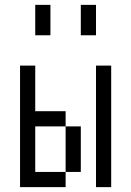

<svg xmlns="http://www.w3.org/2000/svg" viewBox="-20 -770 540 790"><path d="M62.5 -500Q62.5 -500 62.5 0H250V-62.5H125V-250H250V-62.5H312.5V-250H250V-312.5H125V-500ZM375 -500Q375 -500 375 0H437.5Q437.5 0 437.5 -500ZM125 -750Q125 -750 125 -625H187.5Q187.5 -625 187.5 -750ZM312.5 -750Q312.5 -750 312.5 -625H375Q375 -625 375 -750Z"/></svg>

Font: UnifontExMono
Style: Regular
Weight: 500
Version: Version 15.0.06